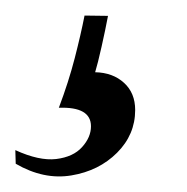

<svg xmlns="http://www.w3.org/2000/svg" viewBox="-76 -43 242 248"><path d="M98.6 99.1Q98.6 130.9 75.2 154.3Q51.8 177.7 16.1 183.6Q-19.5 189.5 -55.7 168.5L-56.2 150.9Q-25.4 165 -3.4 162.4Q18.6 159.7 30 147Q41.5 134.3 41.5 120.1Q41.5 94.7 0 96.2Q12.7 62.5 20.5 32.2Q28.3 2 33.2 -22.9L63.5 -22.5Q60.1 -4.4 55.2 17.3Q50.3 39.1 46.9 50.3Q69.8 50.8 84.2 64Q98.6 77.1 98.6 99.1Z"/></svg>

Font: Dai Banna SIL Light
Style: Italic
Weight: 300
Italic angle: -11°
Designer: Victor Gaultney
Foundry: SIL International
Version: Version 4.000